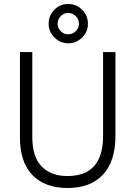

<svg xmlns="http://www.w3.org/2000/svg" viewBox="-20 -935 679 963"><path d="M284.5 -854Q269 -838 269 -816Q269 -794 284.5 -778.5Q300 -763 322 -763Q344 -763 360 -778.5Q376 -794 376 -816Q376 -838 360 -854Q344 -870 322 -870Q300 -870 284.5 -854ZM392 -886Q421 -857 421 -816Q421 -775 392 -746.5Q363 -718 322.5 -718Q282 -718 253 -747Q224 -776 224 -816.5Q224 -857 252.5 -886Q281 -915 322 -915Q363 -915 392 -886ZM559 -255Q559 -125 496 -58.5Q433 8 319 8Q205 8 142.5 -57Q80 -122 80 -247V-674H142V-248Q142 -147 189.5 -99.5Q237 -52 318 -52Q497 -52 497 -253V-674H559Z"/></svg>

Font: Hind Colombo Light
Style: Regular
Weight: 300
Designer: Jyotish Sonowal, Aditi Pimprikar
Foundry: Indian Type Foundry
Version: Version 1.000;PS 1.0;hotconv 1.0.86;makeotf.lib2.5.63406; tt